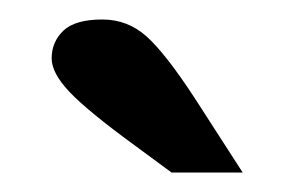

<svg xmlns="http://www.w3.org/2000/svg" viewBox="-20 -816 299 197"><path d="M180 -715 229 -639H156L118 -667Q70 -702 51.5 -721.5Q33 -741 33 -756Q33 -773 45 -784.5Q57 -796 85 -796Q111 -796 130.5 -778.5Q150 -761 180 -715Z"/></svg>

Font: Domine SemiBold
Style: Regular
Weight: 600
Designer: Pablo Impallari, Rodrigo Fuenzalida, Brenda Gallo
Foundry: Pablo Impallari, Rodrigo Fuenzalida, Brenda Gallo
Version: Version 2.000